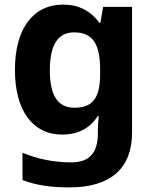

<svg xmlns="http://www.w3.org/2000/svg" viewBox="-20 -669 673 836"><path d="M255 -649C124 -649 45 -544 45 -365C45 -188 122 -83 251 -83C316 -83 369 -107 406 -164H410C408 -145 406 -119 406 -97V-86C406 -3 368 38 291 38C216 38 145 24 78 -4V115C141 139 205 147 282 147C462 147 555 64 555 -92V-639H429L417 -569H413C375 -622 322 -649 255 -649ZM302 -528C382 -528 416 -481 416 -364V-346C416 -238 380 -200 304 -200C231 -200 197 -254 197 -363C197 -473 232 -528 302 -528Z"/></svg>

Font: Noto Sans Telugu UI
Style: Bold
Weight: 700
Designer: Jelle Bosma - Monotype Design Team
Foundry: Monotype Imaging Inc.
Version: Version 2.005